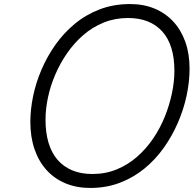

<svg xmlns="http://www.w3.org/2000/svg" viewBox="-20 -910 965 949"><path d="M426 19Q359 19 304.5 -3.5Q250 -26 211 -68.5Q172 -111 151 -171.5Q130 -232 130 -308Q130 -368 143.5 -434Q157 -500 185 -565.5Q213 -631 254 -689Q295 -747 350 -792.5Q405 -838 473.5 -864Q542 -890 623 -890Q690 -890 744 -867.5Q798 -845 836.5 -803.5Q875 -762 896 -703Q917 -644 917 -570Q917 -506 902.5 -438Q888 -370 859.5 -304Q831 -238 789.5 -179.5Q748 -121 693.5 -76.5Q639 -32 572 -6.5Q505 19 426 19ZM437 -50Q502 -50 557.5 -73Q613 -96 658 -135.5Q703 -175 737.5 -226Q772 -277 795 -334.5Q818 -392 830 -449.5Q842 -507 842 -560Q842 -624 827 -672.5Q812 -721 782.5 -754Q753 -787 710.5 -804Q668 -821 612 -821Q548 -821 492.5 -798.5Q437 -776 392 -737Q347 -698 312 -647.5Q277 -597 253 -541Q229 -485 217 -428Q205 -371 205 -318Q205 -254 220 -204Q235 -154 264.5 -120Q294 -86 337 -68Q380 -50 437 -50Z"/></svg>

Font: Playwrite DK Loopet Light
Style: Regular
Weight: 300
Version: Version 1.003